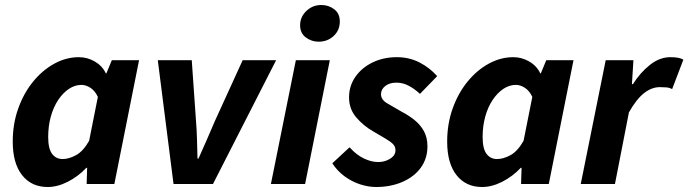

<svg xmlns="http://www.w3.org/2000/svg" viewBox="-20 -737 2757 769"><path d="M171 12Q106 12 68.5 -35.5Q31 -83 31 -170Q31 -241 53 -302.5Q75 -364 112.5 -410Q150 -456 197.5 -482Q245 -508 296 -508Q330 -508 360 -490.5Q390 -473 404 -443H406L428 -496H537L438 0H327L329 -65H326Q293 -30 251.5 -9Q210 12 171 12ZM231 -100Q256 -100 284.5 -115.5Q313 -131 337 -173L372 -349Q360 -374 342 -385.5Q324 -397 306 -397Q280 -397 256 -381Q232 -365 213 -336.5Q194 -308 183.5 -270Q173 -232 173 -188Q173 -142 188.5 -121Q204 -100 231 -100Z M675 0 612 -496H748L765 -253Q768 -217 769 -179Q770 -141 771 -102H775Q792 -140 808.5 -177.5Q825 -215 841 -253L952 -496H1086L833 0Z M1065 0 1165 -496H1301L1202 0ZM1256 -570Q1228 -570 1205 -587Q1182 -604 1182 -636Q1182 -669 1207 -693Q1232 -717 1267 -717Q1296 -717 1318.5 -700Q1341 -683 1341 -651Q1341 -616 1316.5 -593Q1292 -570 1256 -570Z M1486 12Q1456 12 1423 1.5Q1390 -9 1360.5 -30.5Q1331 -52 1311 -83L1380 -147Q1408 -116 1438 -102Q1468 -88 1494 -88Q1513 -88 1529 -94.5Q1545 -101 1554.5 -111Q1564 -121 1564 -135Q1564 -150 1554 -160Q1544 -170 1524.5 -181.5Q1505 -193 1476 -210Q1437 -232 1407.5 -266Q1378 -300 1378 -347Q1378 -393 1403.5 -429.5Q1429 -466 1472.5 -487Q1516 -508 1569 -508Q1619 -508 1660 -487Q1701 -466 1731 -432L1662 -361Q1642 -380 1618 -393Q1594 -406 1568 -406Q1540 -406 1523 -392.5Q1506 -379 1506 -360Q1506 -337 1532 -322.5Q1558 -308 1588 -290Q1617 -275 1640.5 -256Q1664 -237 1678 -211.5Q1692 -186 1692 -151Q1692 -102 1665.5 -65.5Q1639 -29 1592 -8.5Q1545 12 1486 12Z M1911 12Q1846 12 1808.5 -35.5Q1771 -83 1771 -170Q1771 -241 1793 -302.5Q1815 -364 1852.5 -410Q1890 -456 1937.5 -482Q1985 -508 2036 -508Q2070 -508 2100 -490.5Q2130 -473 2144 -443H2146L2168 -496H2277L2178 0H2067L2069 -65H2066Q2033 -30 1991.5 -9Q1950 12 1911 12ZM1971 -100Q1996 -100 2024.5 -115.5Q2053 -131 2077 -173L2112 -349Q2100 -374 2082 -385.5Q2064 -397 2046 -397Q2020 -397 1996 -381Q1972 -365 1953 -336.5Q1934 -308 1923.5 -270Q1913 -232 1913 -188Q1913 -142 1928.5 -121Q1944 -100 1971 -100Z M2306 0 2406 -496H2517L2511 -400H2515Q2544 -446 2583 -477Q2622 -508 2665 -508Q2684 -508 2696.5 -505.5Q2709 -503 2717 -498L2672 -380Q2662 -386 2648.5 -387Q2635 -388 2623 -388Q2590 -388 2559.5 -364Q2529 -340 2499 -287L2443 0Z"/></svg>

Font: Source Sans 3
Style: Bold Italic
Weight: 700
Italic angle: -11°
Designer: Paul D. Hunt
Foundry: Adobe
Version: Version 3.052;hotconv 1.1.0;makeotfexe 2.6.0